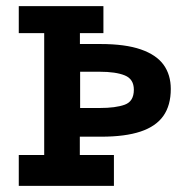

<svg xmlns="http://www.w3.org/2000/svg" viewBox="-20 -609 600 629"><path d="M41.5 0V-101.2H124.8V-500.5H41.5V-589H318.8V-500.5H241.8V-464.8H308.8Q390.5 -464.8 441.4 -447.1Q492.2 -429.5 515.9 -396.8Q539.5 -364 539.5 -317.5Q539.5 -263.8 515.1 -229.2Q490.8 -194.8 440.4 -178Q390 -161.2 311.5 -161.2H241.5V-101.2H353.2V0ZM242.5 -255.2H306.5Q359.2 -255.2 388.9 -266.1Q418.5 -277 418.5 -315Q418.5 -349.8 389 -361.9Q359.5 -374 306 -374H242.5Z"/></svg>

Font: Podkova VF Beta
Style: Regular
Weight: 400
Designer: Ilya Yudin
Foundry: Cyreal (www.cyreal.org)
Version: Version 2.100